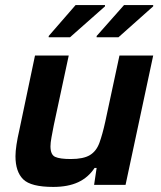

<svg xmlns="http://www.w3.org/2000/svg" viewBox="-20 -729 633 757"><path d="M190 8Q102 8 71.5 -22Q41 -52 41 -113Q41 -132 45 -158.5Q49 -185 56 -215L118 -510H251L192 -235Q187 -209 183 -187.5Q179 -166 179 -152Q179 -119 197.5 -110.5Q216 -102 259 -102Q309 -102 334.5 -117.5Q360 -133 372 -166Q384 -199 395 -249L451 -510H584L475 0H351L361 -67H353Q328 -29 288 -10.5Q248 8 190 8ZM361 -582V-587L469 -709H584V-704L447 -582ZM172 -582V-587L278 -709H394V-704L256 -582Z"/></svg>

Font: Saira SemiBold
Style: Italic
Weight: 600
Italic angle: -12°
Designer: Hector Gatti with collaboration of the Omnibus-Type team
Foundry: Omnibus-Type
Version: Version 1.100; ttfautohint (v1.8.3)